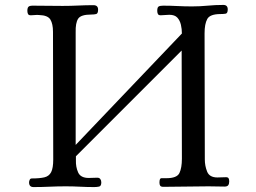

<svg xmlns="http://www.w3.org/2000/svg" viewBox="-20 -757 1040 779"><path d="M910 -21Q910 -11 906 -5.5Q902 0 891 0Q875 0 858.5 -0.5Q842 -1 826 -1Q780 -1 734.5 0Q689 1 643 1Q633 1 630 -3.5Q627 -8 627 -16Q627 -34 634.5 -34Q642 -34 655 -34Q698 -34 708 -55Q718 -76 718 -113L717 -552L288 -123V-107Q287 -80 297 -57.5Q307 -35 340 -35Q348 -35 357 -35.5Q366 -36 375 -36Q383 -36 387 -30.5Q391 -25 391 -17Q391 -2 382 0Q373 2 362 2Q333 2 304.5 0.5Q276 -1 247 -1Q214 -1 181 0.5Q148 2 116 2Q98 2 98 -17Q98 -22 100.5 -27.5Q103 -33 109 -33Q141 -33 160 -37.5Q179 -42 187.5 -58.5Q196 -75 196 -110Q196 -240 195.5 -369Q195 -498 195 -628Q195 -660 184.5 -677.5Q174 -695 139 -696Q131 -697 122 -696Q113 -695 105 -695Q96 -695 93.5 -700.5Q91 -706 91 -713Q91 -725 95.5 -729.5Q100 -734 113 -734Q143 -734 173 -733.5Q203 -733 234 -733Q266 -733 297 -734.5Q328 -736 359 -736Q378 -736 378 -718Q378 -702 370 -700Q362 -698 350 -698Q308 -698 297 -681Q286 -664 287 -626V-169L718 -621Q718 -639 714 -656.5Q710 -674 699.5 -685.5Q689 -697 667 -697Q658 -697 649 -696Q640 -695 632 -695Q623 -695 620.5 -700.5Q618 -706 618 -713Q618 -727 623.5 -730.5Q629 -734 642 -734Q671 -734 700 -732.5Q729 -731 759 -731Q791 -731 822.5 -734Q854 -737 886 -737Q904 -737 904 -719Q904 -703 895.5 -701.5Q887 -700 875 -700Q832 -700 821 -680Q810 -660 810 -622Q810 -494 810.5 -366Q811 -238 811 -110Q811 -84 820.5 -60.5Q830 -37 862 -37Q870 -37 879 -37.5Q888 -38 897 -38Q905 -38 907.5 -33.5Q910 -29 910 -21Z"/></svg>

Font: Kaisei Tokumin
Style: Regular
Weight: 400
Designer: Font-Kai, 金井和夫
Foundry: KAZUO KANAI
Version: Version 5.003